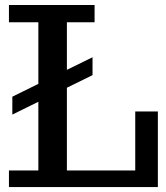

<svg xmlns="http://www.w3.org/2000/svg" viewBox="-20 -755 670 775"><path d="M617.2 0H16.1V-66.9H134.8V-344.2L29.8 -292.5V-364.7L134.8 -416.5V-665H16.1V-734.9H361.8V-665H250V-473.1L353.5 -523.9V-451.7L250 -400.9V-66.9H525.9V-305.2H617.2Z"/></svg>

Font: Trocchi
Style: Regular
Weight: 400
Designer: vernon adams
Version: Version 1.0; ttfautohint (v0.8) -l 6 -r 50 -G 100